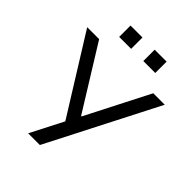

<svg xmlns="http://www.w3.org/2000/svg" viewBox="-251 -1028 1159 1159"><g transform="rotate(45 328.0 -448.5)"><path d="M198 0 316 -230 314 -196 -3 -705H99L350 -300H354L561 -705H659L298 0ZM381 -800V-897H483V-800ZM175 -800V-897H277V-800Z"/></g></svg>

Font: Nunito Sans 6pt
Style: Regular
Weight: 400
Version: Version 3.101;gftools[0.9.27]